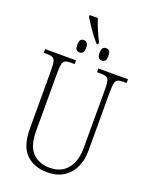

<svg xmlns="http://www.w3.org/2000/svg" viewBox="-183 -1105 944 1208"><g transform="rotate(20 289.0 -500.5)"><path d="M304 -856Q286 -876 266 -902.5Q246 -929 229 -955Q212 -981 201 -999V-1011H256Q265 -982 281 -943.5Q297 -905 315 -871V-856ZM221 -768Q207 -768 199.5 -776.5Q192 -785 192 -809Q192 -833 199.5 -842Q207 -851 221 -851Q234 -851 242.5 -842Q251 -833 251 -809Q251 -785 242.5 -776.5Q234 -768 221 -768ZM370 -768Q357 -768 349 -776.5Q341 -785 341 -809Q341 -833 349 -842Q357 -851 370 -851Q384 -851 392 -842Q400 -833 400 -809Q400 -785 392 -776.5Q384 -768 370 -768ZM287 10Q199 10 145.5 -42Q92 -94 92 -214V-607Q92 -643 87 -660.5Q82 -678 69.5 -683.5Q57 -689 33 -689H11V-714H218V-689H193Q169 -689 156.5 -683.5Q144 -678 139 -660Q134 -642 134 -605V-210Q134 -111 177 -66.5Q220 -22 291 -22Q349 -22 384.5 -48.5Q420 -75 436 -117.5Q452 -160 452 -207V-606Q452 -643 447.5 -660.5Q443 -678 430 -683.5Q417 -689 393 -689H368V-714H566V-689H545Q521 -689 508 -683.5Q495 -678 490.5 -660Q486 -642 486 -605V-205Q486 -145 464 -96.5Q442 -48 398 -19Q354 10 287 10Z"/></g></svg>

Font: Noto Serif Condensed ExtraLight
Style: Regular
Weight: 200
Width: 3
Designer: Monotype Design Team
Foundry: Monotype Imaging Inc.
Version: Version 2.013; ttfautohint (v1.8.4.7-5d5b)